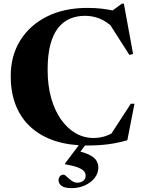

<svg xmlns="http://www.w3.org/2000/svg" viewBox="-20 -760 764 1020"><path d="M477 -27Q508 -27 536.5 -35.8Q565 -44.5 593 -63L565.5 -40.5L675 -209H694.5L656.5 -15Q604.5 0 553.8 6.5Q503 13 442 13Q350 13 275.5 -10.5Q201 -34 147.5 -80.8Q94 -127.5 65.5 -196.5Q37 -265.5 37 -356.5Q37 -464 87.8 -545.5Q138.5 -627 230 -672.5Q321.5 -718 444 -718Q485.5 -718 520.2 -714Q555 -710 599.5 -700L556 -688L627.5 -740.5H638L687 -473.5L667.5 -468L548 -655L587.5 -608Q544 -648 507.5 -662Q471 -676 431.5 -676Q388 -676 351.5 -660.5Q315 -645 288.5 -611.2Q262 -577.5 247.5 -522.8Q233 -468 233 -389.5Q233 -305.5 252 -238.8Q271 -172 304.5 -124.8Q338 -77.5 382 -52.2Q426 -27 477 -27ZM360.5 239.5Q323 239.5 307 227.2Q291 215 291 197.5Q291 186.5 297.8 177.2Q304.5 168 318 168Q324 168 335 178.8Q346 189.5 360.5 200Q375 210.5 391 210.5Q410.5 210.5 422.8 200.2Q435 190 435 172.5Q435 161 427 150.5Q419 140 395.2 130.2Q371.5 120.5 325 112.5V109L421 -18H455.5L368.5 95.5L383.5 39.5Q433 50.5 458.8 64.8Q484.5 79 493.5 95.5Q502.5 112 502.5 130.5Q502.5 160 483 185Q463.5 210 431 224.8Q398.5 239.5 360.5 239.5Z"/></svg>

Font: Newsreader 60pt
Style: Bold
Weight: 700
Designer: Hugues Gentile
Foundry: Production Type
Version: Version 1.003